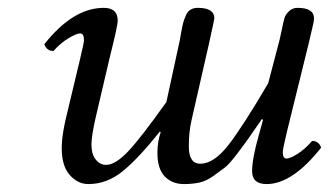

<svg xmlns="http://www.w3.org/2000/svg" viewBox="-20 -459 838 489"><path d="M380.9 -69.8Q380.9 -97.7 389.2 -122.1L387.2 -124Q334 -57.1 293.5 -23.7Q252.9 9.8 205.1 9.8Q178.2 9.8 157.7 -13.2Q137.2 -36.1 137.2 -82Q137.2 -108.9 146 -149.9L183.1 -305.2Q194.3 -351.1 193.8 -356.9Q193.8 -374 184.1 -374Q175.3 -374 154.5 -361.6Q133.8 -349.1 116.2 -329.1Q99.1 -329.1 92.8 -346.2Q166 -439 244.1 -439Q280.3 -439 279.8 -405.8Q279.8 -393.6 259.8 -314L223.1 -157.2Q213.4 -114.3 212.9 -91.8Q212.9 -65.9 223.9 -52.5Q234.9 -39.1 250 -39.1Q273.9 -39.1 306.4 -73.5Q338.9 -107.9 403.8 -199.2L438 -356.9Q439 -362.8 441.9 -378.9Q444.8 -395 447 -402.6Q449.2 -410.2 453.6 -420.2Q458 -430.2 465.6 -434.6Q473.1 -439 483.9 -439Q525.9 -439 525.9 -412.1Q525.9 -410.2 513.2 -352.1L467.8 -152.8Q460.9 -123 460.9 -85.9Q460.9 -42 490.2 -42Q524.4 -42 561.3 -89.1Q598.1 -136.2 663.1 -247.1L691.9 -356.9Q693.8 -364.7 698 -384.8Q702.1 -404.8 704.6 -413.3Q707 -421.9 716.1 -430.4Q725.1 -439 737.8 -439Q779.8 -439 779.8 -412.1Q779.8 -407.2 777.3 -396Q774.9 -384.8 771.5 -371.3Q768.1 -357.9 767.1 -352.1L710.9 -124Q699.7 -76.2 700.2 -71.8Q700.2 -54.7 710 -55.2Q718.8 -55.2 737.8 -67.1Q756.8 -79.1 774.9 -100.1Q792 -100.1 797.9 -83Q724.6 9.8 659.2 9.8Q622.1 9.8 622.1 -22.9Q622.1 -55.2 639.2 -115.2L649.9 -153.8L647 -155.8Q620.1 -116.7 612.5 -106Q605 -95.2 584.5 -68.1Q564 -41 553.5 -33Q543 -24.9 524.4 -11.5Q505.9 2 488 5.9Q470.2 9.8 448.2 9.8Q418.5 9.8 399.7 -9.5Q380.9 -28.8 380.9 -69.8Z"/></svg>

Font: Linux Libertine
Style: Italic
Weight: 400
Italic angle: -12°
Designer: Philipp H. Poll
Foundry: Philipp H. Poll
Version: Version 5.1.6 ; ttfautohint (v0.9)